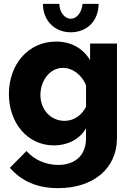

<svg xmlns="http://www.w3.org/2000/svg" viewBox="-20 -750 680 993"><path d="M259 2C328 2 393 -29 425 -87V-36C425 63 358 103 281 103C216 103 155 75 117 31L31 118C91 185 168 223 281 223C460 223 585 124 585 -36V-525H446V-439C410 -499 349 -535 270 -535C126 -535 26 -417 26 -263C26 -117 120 2 259 2ZM314 -125C243 -125 189 -182 189 -259C189 -332 237 -399 306 -399C355 -399 404 -363 425 -308V-198C404 -155 363 -125 314 -125ZM346 -653C314 -653 287 -688 287 -730H202C202 -644 262 -583 346 -583C431 -583 490 -644 490 -730H407C403 -685 377 -653 346 -653Z"/></svg>

Font: Raleway
Style: ExtraBold
Weight: 800
Designer: Matt McInerney, Pablo Impallari, Rodrigo Fuenzalida
Foundry: Matt McInerney, Pablo Impallari, Rodrigo Fuenzalida
Version: Version 3.000